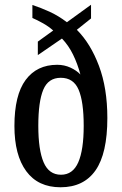

<svg xmlns="http://www.w3.org/2000/svg" viewBox="-20 -782 515 812"><path d="M236 10Q141 10 91 -58Q41 -126 41 -249Q41 -380 88.5 -444Q136 -508 222 -508Q252 -508 278 -496Q304 -484 320 -467Q308 -512 289 -551Q270 -590 242 -619L140 -549V-606L205 -653Q186 -670 162 -683.5Q138 -697 117 -706V-761Q153 -749 189.5 -732.5Q226 -716 263 -688L365 -762V-704L305 -656Q363 -598 398.5 -503.5Q434 -409 434 -283Q434 -133 384 -61.5Q334 10 236 10ZM238 -43Q288 -43 311 -95.5Q334 -148 334 -250Q334 -352 312.5 -402.5Q291 -453 237 -453Q184 -453 163 -402.5Q142 -352 142 -250Q142 -148 164.5 -95.5Q187 -43 238 -43Z"/></svg>

Font: Noto Serif Tamil ExtraCondensed Medium
Style: Regular
Weight: 500
Width: 2
Designer: Indian Type Foundry, Tom Grace, and the Monotype Design Team
Foundry: Monotype Imaging Inc.
Version: Version 2.004; ttfautohint (v1.8.4.7-5d5b)